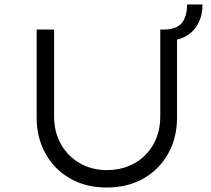

<svg xmlns="http://www.w3.org/2000/svg" viewBox="-20 -832 943 859"><path d="M457 7Q364 7 293.5 -33.5Q223 -74 183.5 -145Q144 -216 144 -306V-700H222V-311Q222 -241 253 -186.5Q284 -132 337.5 -101.5Q391 -71 457 -71Q527 -71 581.5 -101.5Q636 -132 666.5 -186.5Q697 -241 697 -311V-700H714Q770 -700 793.5 -729.5Q817 -759 817 -812H886Q886 -765 868.5 -730Q851 -695 818.5 -674Q786 -653 740 -651L772 -686V-305Q772 -216 732.5 -145Q693 -74 622 -33.5Q551 7 457 7Z"/></svg>

Font: Lexend Giga Light
Style: Regular
Weight: 300
Version: Version 1.007